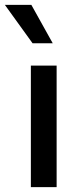

<svg xmlns="http://www.w3.org/2000/svg" viewBox="-57 -770 323 790"><path d="M-37 -750 77 -592H160L72 -750ZM70 -500V0H176V-500Z"/></svg>

Font: Oakes Medium
Style: Regular
Weight: 500
Designer: Samuel Oakes
Foundry: Samuel Oakes
Version: Version 1.003;PS 001.003;hotconv 1.0.88;makeotf.lib2.5.64775